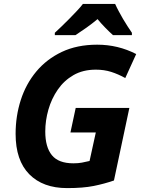

<svg xmlns="http://www.w3.org/2000/svg" viewBox="-20 -954 730 984"><path d="M324 10Q200 10 130 -61Q60 -132 60 -268Q60 -359 86.5 -441.5Q113 -524 166 -587.5Q219 -651 297 -688Q375 -725 478 -725Q585 -725 678 -677L622 -554Q586 -574 550 -585.5Q514 -597 471 -597Q405 -597 356.5 -569Q308 -541 276 -494.5Q244 -448 228 -392Q212 -336 212 -280Q212 -200 246 -158.5Q280 -117 356 -117Q381 -117 399.5 -120.5Q418 -124 439 -129L471 -275H341L368 -401H643L564 -29Q515 -12 460.5 -1Q406 10 324 10ZM261 -786Q275 -799 295 -818Q315 -837 335 -857.5Q355 -878 374 -898Q393 -918 405 -934H570Q578 -916 588.5 -896.5Q599 -877 610.5 -857Q622 -837 634 -819Q646 -801 656 -786V-774H559Q542 -789 519.5 -812Q497 -835 480 -856Q451 -832 423.5 -812.5Q396 -793 367 -774H261Z"/></svg>

Font: BC Sans
Style: Bold Italic
Weight: 700
Italic angle: -12°
Designer: Monotype Design Team
Province of B.C.
Foundry: Monotype Imaging Inc.
Version: Version 2.000;GOOG;noto-source:20170915:90ef993387c0